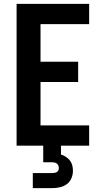

<svg xmlns="http://www.w3.org/2000/svg" viewBox="-20 -755 540 995"><path d="M66 0V-735H442V-630H190V-435H385V-330H190V-105H442V0ZM150 220V142H250Q256 142 262 141Q268 140 273.5 137Q279 134 282 128.5Q285 123 285 116Q285 110 282.5 103.5Q280 97 275 93Q270 89 263.5 87.5Q257 86 250 86H204V0H296V46Q310 50 322 58Q334 66 342.5 77Q351 88 354.5 102Q358 116 358 130Q358 150 350 169Q342 188 326 199.5Q310 211 290 215.5Q270 220 250 220Z"/></svg>

Font: Iosevka Curly Extrabold
Style: Regular
Weight: 800
Monospace: yes
Designer: Belleve Invis
Foundry: Belleve Invis
Version: Version 22.1.2; ttfautohint (v1.8.4)